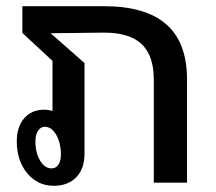

<svg xmlns="http://www.w3.org/2000/svg" viewBox="-20 -588 695 618"><path d="M582 -332V0H475V-332Q475 -409 436 -446Q397 -483 315 -483L143 -481L252 -385V-93Q252 -45 225.5 -17.5Q199 10 153 10Q101 10 67.5 -30.5Q34 -71 34 -133Q34 -180 58 -207.5Q82 -235 123 -235Q133 -235 149 -231V-392L52 -482V-568H315Q449 -568 515.5 -509.5Q582 -451 582 -332ZM176 -90Q176 -128 161 -154Q146 -180 124 -180Q111 -180 102.5 -167Q94 -154 94 -133Q94 -96 109 -71Q124 -46 146 -46Q160 -46 168 -58Q176 -70 176 -90Z"/></svg>

Font: KoHo SemiBold
Style: Regular
Weight: 600
Designer: Cadson Demak & Katatrad Team
Foundry: Cadson Demak Co.,Ltd.
Version: Version 1.000; ttfautohint (v1.6)